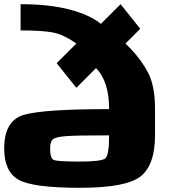

<svg xmlns="http://www.w3.org/2000/svg" viewBox="-20 -895 884 915"><path d="M500 -375Q500 -507.8 437.5 -570.3L343.8 -476.6L250 -593.8L343.8 -687.5Q283.2 -730.5 232.4 -740.2Q181.6 -750 78.1 -750V-875Q214.8 -875 311.5 -849.6Q408.2 -824.2 460.9 -781.2L554.7 -875L648.4 -757.8L578.1 -687.5Q585.9 -679.7 599.6 -666Q654.3 -609.4 686.5 -546.9Q718.8 -484.4 718.8 -375V-250Q718.8 -109.4 650.4 -54.7Q582 0 359.4 0Q134.8 0 67.4 -39.1Q0 -78.1 0 -187.5Q0 -320.3 93.8 -347.7Q187.5 -375 500 -375ZM500 -250Q341.8 -250 293 -246.1Q244.1 -242.2 231.4 -230.5Q218.8 -218.8 218.8 -187.5Q218.8 -140.6 236.3 -132.8Q253.9 -125 359.4 -125Q464.8 -125 482.4 -140.6Q500 -156.2 500 -250Z"/></svg>

Font: CraftyPE
Style: Regular
Weight: 400
Designer: Erek Butcher
Foundry: Haunted Coop
Version: Version 0.018;April 4, 2024;FontCreator 15.0.0.2962 64-bit